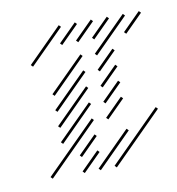

<svg xmlns="http://www.w3.org/2000/svg" viewBox="-50 -372 389 422"><g transform="rotate(-10 145.0 -161.0)"><path d="M35.7 4.3 147.1 -107.1 142.9 -111.4 31.4 0ZM107.1 4.3 147.1 -35.7 142.9 -40 102.9 0ZM142.9 4.3 218.6 -71.4 214.3 -75.7 138.6 0ZM178.6 4.3 290 -107.1 285.7 -111.4 174.3 0ZM107.1 -31.4 147.1 -71.4 142.9 -75.7 102.9 -35.7ZM71.4 -67.1 147.1 -142.9 142.9 -147.1 67.1 -71.4ZM71.4 -102.9 147.1 -178.6 142.9 -182.9 67.1 -107.1ZM71.4 -138.6 147.1 -214.3 142.9 -218.6 67.1 -142.9ZM71.4 -174.3 147.1 -250 142.9 -254.3 67.1 -178.6ZM35.7 -245.7 111.4 -321.4 107.1 -325.7 31.4 -250ZM107.1 -281.4 147.1 -321.4 142.9 -325.7 102.9 -285.7ZM142.9 -281.4 182.9 -321.4 178.6 -325.7 138.6 -285.7ZM178.6 -281.4 218.6 -321.4 214.3 -325.7 174.3 -285.7ZM178.6 -245.7 254.3 -321.4 250 -325.7 174.3 -250ZM250 -281.4 290 -321.4 285.7 -325.7 245.7 -285.7ZM178.6 -210 218.6 -250 214.3 -254.3 174.3 -214.3ZM178.6 -174.3 218.6 -214.3 214.3 -218.6 174.3 -178.6ZM178.6 -138.6 218.6 -178.6 214.3 -182.9 174.3 -142.9ZM178.6 -102.9 218.6 -142.9 214.3 -147.1 174.3 -107.1Z"/></g></svg>

Font: Gossip Low Needlepoint
Style: Regular
Weight: 100
Width: 3
Designer: Deborah Khodanovich
Version: Version 1.001;Glyphs 3.3.1 (3343)